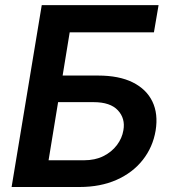

<svg xmlns="http://www.w3.org/2000/svg" viewBox="-20 -748 691 768"><path d="M26.4 0 147 -727.5H614.3L595.7 -618.7H258.8L230.5 -445.8H372.1Q456.1 -445.8 511 -418.5Q565.9 -391.1 589.6 -341.8Q613.3 -292.5 602.5 -225.6Q591.3 -159.2 551 -108.2Q510.7 -57.1 446.3 -28.6Q381.8 0 298.3 0ZM174.3 -106.9H315.9Q360.4 -106.9 393.6 -123.5Q426.8 -140.1 447.5 -167.5Q468.3 -194.8 473.6 -227.1Q481.9 -273.9 451.7 -306.6Q421.4 -339.4 354.5 -339.4H212.4Z"/></svg>

Font: Inter 17pt SemiBold
Style: Italic
Weight: 600
Italic angle: -9.3988°
Version: Version 4.001;git-66647c0bb